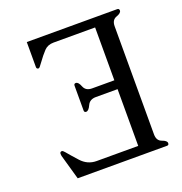

<svg xmlns="http://www.w3.org/2000/svg" viewBox="-125 -795 860 905"><g transform="rotate(-20 305.5 -343.0)"><path d="M432.6 -45.9V-330.6H323.7Q292.5 -330.6 281.2 -305.7Q270 -280.8 257.3 -280.8Q247.6 -280.8 247.6 -291V-415Q247.6 -425.3 257.3 -425.3Q270 -425.3 279.8 -400.1Q289.6 -375 320.8 -375H432.6V-640.1H224.1Q194.8 -640.1 177 -621.6Q159.2 -603 134.8 -569.3Q121.6 -549.8 116.7 -549.8Q106.4 -549.8 106.4 -560.1V-685.5H559.6Q569.8 -685.5 569.8 -675.3Q569.8 -662.6 545.4 -654.1Q521 -645.5 521 -613.8V-71.3Q521 -39.6 545.4 -31Q569.8 -22.5 569.8 -10.3Q569.8 0 561 0H112.3L76.7 -125.5Q75.7 -129.4 75.7 -135.7Q75.7 -146 85.9 -146Q90.8 -146 99.6 -135.3Q115.7 -115.7 147.2 -80.8Q178.7 -45.9 224.1 -45.9Z"/></g></svg>

Font: Caudex
Style: Regular
Weight: 400
Version: Version 1.04